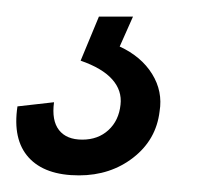

<svg xmlns="http://www.w3.org/2000/svg" viewBox="-74 -20 266 231"><path d="M21 191Q-20 191 -39.5 169.5Q-59 148 -53 108L-9 103Q-12 125 -3 136.5Q6 148 25 148Q44 148 56.5 136.5Q69 125 71 106Q73 89 61 75.5Q49 62 23 53L45 0H86L70 36Q96 48 109 69Q122 90 118 114Q114 148 86.5 169.5Q59 191 21 191Z"/></svg>

Font: Pathway Extreme 8pt Thin 12pt ExtraLight
Style: Italic
Weight: 250
Italic angle: -8°
Version: Version 1.001;gftools[0.9.26]